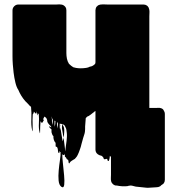

<svg xmlns="http://www.w3.org/2000/svg" viewBox="-20 -721 815 891"><path d="M690 149Q682 149 674 150Q666 151 658 150Q646 149 634 147.5Q622 146 610 145Q604 144 598 142Q592 140 586 140Q582 140 578 141Q574 142 570 143Q545 145 522 140H517Q516 140 515.5 139.5Q515 139 513 139Q505 136 500 129Q498 127 496 121Q494 114 494.5 105.5Q495 97 495 90V8Q492 3 490 2Q489 6 489 9.5Q489 13 488 16Q487 18 486.5 21Q486 24 484 26Q483 27 480 25Q479 23 477 16Q474 17 470 17Q469 17 468 18Q467 19 466 18Q462 18 461 14.5Q460 11 459 9L453 3Q452 3 452 2.5Q452 2 451 2Q450 1 441 -1Q439 -2 437.5 -3Q436 -4 434 -5Q423 -13 423 -27V-206Q416 -202 416.5 -201.5Q417 -201 412 -198Q407 -194 402 -190Q397 -186 392 -183L385 -180L378 -173Q377 -163 376.5 -153.5Q376 -144 375 -134Q375 -128 375 -121.5Q375 -115 374 -109Q373 -102 370.5 -95Q368 -88 366 -81L358 -52Q357 -46 355 -40Q353 -34 351 -28Q346 -13 341 -3Q339 1 337 4.5Q335 8 332 11Q327 18 321 20L313 25Q307 29 305 32Q304 33 303 35.5Q302 38 300 37Q298 34 298 29.5Q298 25 296 21Q296 20 294.5 20Q293 20 292 19Q288 16 288.5 14.5Q289 13 285 9Q284 8 282.5 7Q281 6 281 5V-8Q279 1 273 -2Q270 -4 269 -5Q269 10 272 38Q275 66 277.5 93Q280 120 278 136.5Q276 153 265 146Q254 138 252 117Q250 96 252.5 69.5Q255 43 258.5 20Q262 -3 261 -15Q260 -15 258.5 -16Q257 -17 258 -17Q256 -21 256 -21Q256 -17 255.5 -13Q255 -9 253 -11Q249 -13 249 -22Q249 -31 245 -38Q245 -39 244.5 -39.5Q244 -40 244 -41Q243 -38 241 -39Q237 -41 238 -48Q239 -55 237 -60L234 -63Q234 -64 233.5 -64Q233 -64 233 -65Q227 -76 228 -89Q224 -92 222 -98Q220 -102 220 -104Q219 -106 219 -108V-121Q218 -121 217 -122Q216 -123 212 -127Q208 -131 208 -132Q206 -136 210 -134Q214 -132 217 -130Q218 -130 218 -132Q217 -133 215.5 -135.5Q214 -138 209 -142Q201 -150 199 -159V-164Q197 -167 195 -173Q189 -179 186 -180Q179 -167 180.5 -166Q182 -165 183.5 -165Q185 -165 178 -154Q176 -150 173 -151Q172 -152 170.5 -155.5Q169 -159 168 -157Q167 -149 166.5 -133Q166 -117 166 -107.5Q166 -98 164 -106Q159 -126 160.5 -148Q162 -170 160 -191L155 -196Q155 -185 153 -186Q152 -188 150.5 -196Q149 -204 148 -205Q148 -204 148 -198.5Q148 -193 146 -194Q142 -197 140.5 -199.5Q139 -202 137 -203L136 -196Q135 -195 134 -193.5Q133 -192 132 -190Q131 -181 131 -165.5Q131 -150 131.5 -136Q132 -122 131.5 -115Q131 -108 129 -117Q124 -140 125.5 -169Q127 -198 124 -225L121 -228Q120 -228 119.5 -228.5Q119 -229 119 -229Q112 -236 109 -240L97 -252Q77 -275 65 -304Q57 -315 51.5 -337.5Q46 -360 43 -385Q41 -402 39.5 -421.5Q38 -441 38 -461V-673Q38 -684 46 -692Q54 -700 65 -700H241Q246 -700 251.5 -700.5Q257 -701 262 -700Q266 -700 272 -698Q276 -696 277 -695Q281 -692 284 -688Q286 -685 287 -681.5Q288 -678 288 -673V-475Q288 -462 290.5 -449Q293 -436 300 -425Q305 -420 310 -416Q315 -412 320 -409L332 -406Q337 -405 343 -404.5Q349 -404 355 -404Q361 -404 367 -404.5Q373 -405 380 -406Q386 -408 389 -408Q392 -410 395.5 -411Q399 -412 403 -413Q404 -413 405 -413.5Q406 -414 407 -414Q415 -418 421 -424Q423 -428 423 -432V-674Q423 -677 424 -679Q424 -682 426 -686Q427 -690 431 -692Q434 -697 440 -698Q444 -700 449 -700Q457 -701 464.5 -700.5Q472 -700 479 -700H646Q655 -700 662 -695Q664 -694 664.5 -693Q665 -692 666 -691Q671 -686 673 -675Q674 -668 673.5 -660Q673 -652 673 -645V-220H702Q708 -220 714.5 -220.5Q721 -221 727 -219Q737 -216 740 -208Q745 -201 745 -193V113Q745 118 744 121Q742 127 740 129Q738 131 738 132L729 138Q725 141 726 141Q727 141 722 144Q715 148 706.5 148Q698 148 690 149ZM224 -149Q225 -154 225 -158Q225 -162 225 -166Q217 -182 217 -181.5Q217 -181 219.5 -174.5Q222 -168 221 -166V-160Q221 -156 221.5 -151Q222 -146 223 -141Q223 -143 223.5 -145Q224 -147 224 -149ZM233 -161V-154Q233 -150 233 -144Q233 -138 234 -133Q236 -141 236.5 -146.5Q237 -152 237 -156V-159Q235 -161 233 -161ZM245 -153V-140Q245 -136 245.5 -132.5Q246 -129 247 -125Q247 -129 247.5 -133Q248 -137 249 -141V-146Q249 -151 248 -152Q248 -153 245 -153ZM283 -23 289 -68Q290 -77 290.5 -86Q291 -95 290 -104Q289 -112 288 -119Q287 -126 283 -132Q282 -137 279 -139.5Q276 -142 273 -144H270Q270 -143 269.5 -143Q269 -143 269 -143Q269 -143 267 -145Q267 -145 266.5 -145.5Q266 -146 265 -146Q263 -147 261 -145V-146Q259 -149 257 -147V-135Q257 -131 257.5 -127Q258 -123 259 -118Q259 -121 259.5 -123.5Q260 -126 260 -130V-131Q262 -115 266 -93Q267 -90 267 -87Q267 -84 268 -81L271 -65Q273 -75 275 -82Q277 -65 279.5 -48Q282 -31 282 -19Q282 -20 282.5 -21Q283 -22 283 -23ZM261 -138Q261 -134 260 -132V-133Q260 -135 260 -138.5Q260 -142 261 -144ZM269 -143Q275 -137 277 -128Q279 -119 278 -108Q278 -101 277 -94.5Q276 -88 274 -82Q273 -90 272 -99Q271 -108 269 -116Q268 -120 267.5 -125.5Q267 -131 268 -138Q268 -142 269 -143Z"/></svg>

Font: Rubik Wet Paint
Style: Regular
Weight: 400
Designer: Hubert and Fischer, NaN
Foundry: Hubert and Fischer, NaN
Version: Version 2.200